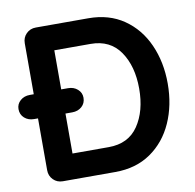

<svg xmlns="http://www.w3.org/2000/svg" viewBox="-82 -780 876 861"><g transform="rotate(-10 355.5 -350.0)"><path d="M675 -350Q675 -252 639.5 -172.5Q604 -93 536.5 -46.5Q469 0 375 0H136Q110 0 92.5 -17.5Q75 -35 75 -61V-297H57Q31 -297 13.5 -312.5Q-4 -328 -4 -353Q-4 -376 13.5 -391.5Q31 -407 57 -407H75V-639Q75 -665 92.5 -682.5Q110 -700 136 -700H375Q469 -700 536.5 -653.5Q604 -607 639.5 -527.5Q675 -448 675 -350ZM545 -350Q545 -452 499.5 -518.5Q454 -585 365 -585H200V-407H231Q257 -407 274.5 -391.5Q292 -376 292 -353Q292 -328 274.5 -312.5Q257 -297 231 -297H200V-115H365Q455 -115 500 -181.5Q545 -248 545 -350Z"/></g></svg>

Font: Quicksand
Style: Bold
Weight: 700
Version: Version 3.000